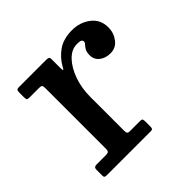

<svg xmlns="http://www.w3.org/2000/svg" viewBox="-140 -667 802 802"><g transform="rotate(-45 261.0 -266.0)"><path d="M134.5 -438.5Q134.5 -450.5 131.5 -454.2Q128.5 -458 117 -458H60Q49 -458 46.8 -461.8Q44.5 -465.5 44.5 -476.5V-502Q44.5 -513 47.5 -516.5Q50.5 -520 61 -520H221Q230 -520 234.2 -517.5Q238.5 -515 238.5 -505.5V-455Q238.5 -441.5 240.5 -440Q242.5 -438.5 249 -451Q268 -485.5 300.8 -508.5Q333.5 -531.5 385 -531.5Q431 -531.5 465.8 -505Q500.5 -478.5 500.5 -432Q500.5 -399.5 481.2 -374.2Q462 -349 430.5 -349Q401.5 -349 382 -364.2Q362.5 -379.5 362.5 -404.5Q362.5 -423.5 368.5 -433.8Q374.5 -444 380.5 -450Q386.5 -456 386.5 -462Q386.5 -469 380.8 -472.5Q375 -476 358.5 -476Q326 -476 299.5 -448.5Q273 -421 257.2 -376.2Q241.5 -331.5 241.5 -280V-82Q241.5 -70.5 244 -66.2Q246.5 -62 258 -62H318.5Q327.5 -62 329.5 -58.2Q331.5 -54.5 331.5 -45V-16Q331.5 -7 329.2 -3.5Q327 0 318 0H60Q52.5 0 48.5 -1.8Q44.5 -3.5 44.5 -11V-48Q44.5 -62 59.5 -62H114Q125 -62 129.8 -65.2Q134.5 -68.5 134.5 -79.5Z"/></g></svg>

Font: Besley* Medium
Style: Regular
Weight: 500
Designer: Owen Earl
Foundry: indestructible type*
Version: Version 3.000; ttfautohint (v1.8.3)